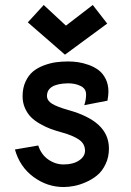

<svg xmlns="http://www.w3.org/2000/svg" viewBox="-20 -752 526 772"><path d="M353 -731.9 245.1 -648.9 155.8 -731.9 91.8 -662.1 241.2 -532.2 411.1 -657.2ZM230 -219.2Q273.9 -207 297.9 -190.4Q321.8 -173.8 321.8 -146Q321.8 -123 298.1 -106.9Q274.4 -90.8 235.8 -90.8Q202.6 -90.8 174.1 -110.6Q145.5 -130.4 133.8 -167L40 -150.9Q59.6 -81.1 114.7 -40.5Q169.9 0 235.8 0Q255.4 0 277.6 -4.2Q299.8 -8.3 325.4 -19.5Q351.1 -30.8 371.1 -47.4Q391.1 -64 404.5 -92Q418 -120.1 418 -154.8Q418 -210.4 377.2 -248.8Q336.4 -287.1 252.9 -310.1Q208.5 -322.8 188.7 -335.2Q168.9 -347.7 168.9 -366.2Q168.9 -415.5 253.9 -417Q282.7 -417 304.4 -406.2Q326.2 -395.5 326.2 -372.1Q326.2 -350.6 318.8 -329.1L412.1 -347.2Q416 -369.1 416 -383.8Q416 -412.6 404.8 -434.8Q393.6 -457 376.5 -470Q359.4 -482.9 336.7 -491Q314 -499 293.9 -502Q273.9 -504.9 253.9 -504.9Q228.5 -504.9 205.1 -501.7Q181.6 -498.5 156.2 -489Q130.9 -479.5 112.8 -464.6Q94.7 -449.7 82.8 -424.1Q70.8 -398.4 70.8 -365.2Q70.8 -339.4 80.3 -317.6Q89.8 -295.9 104.7 -281Q119.6 -266.1 141.6 -253.7Q163.6 -241.2 184.1 -233.6Q204.6 -226.1 230 -219.2Z"/></svg>

Font: Comic Neue Angular
Style: Bold
Weight: 700
Designer: Craig Rozynski
Foundry: Craig Rozynski
Version: Version 2.003